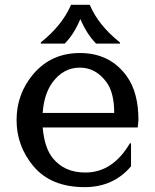

<svg xmlns="http://www.w3.org/2000/svg" viewBox="-20 -767 644 797"><path d="M274.9 -747.1H352.5Q388.7 -661.6 478 -590.8V-585.9H378.9Q339.8 -626 313.5 -688Q287.1 -624.5 248.5 -585.9H149.4V-590.8Q238.8 -662.6 274.9 -747.1ZM523.9 -171.9V-76.7Q450.7 9.8 331.5 9.8Q191.9 9.8 119.1 -76.7Q48.8 -160.6 48.8 -268.6Q48.8 -377.9 119.1 -460.4Q193.4 -546.9 311.5 -546.9Q437.5 -546.9 506.8 -449.7Q554.7 -382.8 554.7 -268.6L551.8 -237.8H157.2Q164.6 -152.8 199.2 -110.4Q247.6 -50.8 334 -50.8Q447.8 -50.8 519 -171.9ZM157.2 -298.3H454.1Q454.1 -382.8 421.4 -426.8Q377 -486.3 311.5 -486.3Q244.1 -486.3 199.2 -426.8Q162.6 -377.9 157.2 -298.3Z"/></svg>

Font: Classica
Style: Book
Weight: 400
Version: Version 1.001